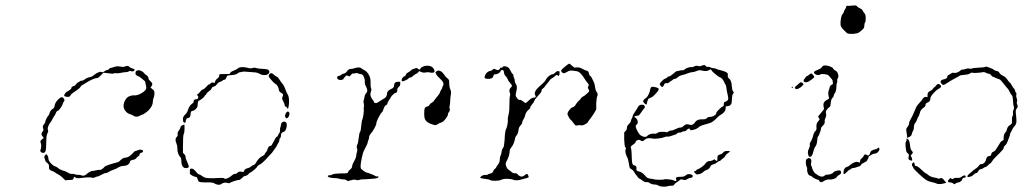

<svg xmlns="http://www.w3.org/2000/svg" viewBox="-20 -688 3869 721"><path d="M498 -124Q504 -127 511 -125.5Q518 -124 517 -119Q516 -116 513 -115Q504 -114 504 -107Q504 -104 498.5 -100.5Q493 -97 491 -93Q488 -89 473 -86Q469 -85 468 -80.5Q467 -76 465 -74Q459 -66 444 -65Q434 -65 422 -58Q417 -54 406 -50.5Q395 -47 388.5 -42.5Q382 -38 377 -38Q372 -38 360.5 -31.5Q349 -25 345.5 -25Q342 -25 336.5 -22Q331 -19 328 -20Q320 -24 287 -20Q269 -17 264 -21Q259 -25 257.5 -22.5Q256 -20 256 -17Q256 -12 239 -12L225 -11L215 -21Q205 -30 199.5 -32.5Q194 -35 188 -39.5Q182 -44 176 -46Q162 -49 164 -63Q165 -70 157.5 -76Q150 -82 150 -85Q150 -88 147.5 -93Q145 -98 148 -103Q151 -108 153.5 -108.5Q156 -109 159 -103Q162 -97 162 -91Q162 -85 170.5 -75.5Q179 -66 185 -64Q191 -62 194 -60Q206 -50 218 -47Q223 -46 231 -42Q244 -33 256 -35Q259 -35 262.5 -33Q266 -31 273.5 -31.5Q281 -32 287 -29Q296 -26 305 -34Q319 -46 327 -46Q332 -46 341 -48.5Q350 -51 354 -50Q357 -49 363 -53Q369 -57 372 -61Q376 -67 419 -78Q427 -80 432 -86Q442 -96 451 -96Q463 -96 478 -112Q484 -120 489 -121Q494 -122 498 -124ZM201 -317Q208 -323 212 -323Q217 -323 220.5 -316.5Q224 -310 220 -307Q218 -305 216 -299Q214 -292 207.5 -282.5Q201 -273 197 -272Q192 -270 190 -264Q188 -258 184.5 -253.5Q181 -249 176.5 -240Q172 -231 168.5 -227Q165 -223 161.5 -214.5Q158 -206 160 -200Q162 -194 160 -191Q154 -183 154 -161Q154 -148 153 -133.5Q152 -119 148 -116Q141 -111 134 -117L131 -121L134 -132Q136 -142 134 -148Q128 -159 138 -165Q144 -169 144 -170Q144 -171 139 -177Q132 -185 140 -194Q144 -199 143 -201.5Q142 -204 141 -209.5Q140 -215 145 -221Q150 -227 150 -230Q150 -234 154.5 -243Q159 -252 162 -254.5Q165 -257 166 -263Q169 -274 179 -280Q184 -283 185 -290Q186 -303 201 -317ZM495 -423Q502 -426 509 -422Q517 -419 520 -414.5Q523 -410 528 -407Q538 -401 538 -392Q538 -389 545 -383Q557 -373 548 -363L545 -359L549 -356Q553 -353 556 -350Q560 -347 560 -337Q560 -327 557 -321Q554 -315 554 -306Q554 -292 540 -276Q536 -271 526 -264Q516 -257 513 -257Q511 -257 506.5 -254Q502 -251 495 -250Q488 -249 482 -253Q476 -257 470 -258.5Q464 -260 457 -265Q436 -283 449 -310Q454 -319 458 -322Q462 -326 471.5 -328.5Q481 -331 485 -330Q491 -329 501 -333Q511 -337 519.5 -343.5Q528 -350 529 -355Q530 -360 528 -367Q526 -374 526 -378Q526 -382 522 -385Q518 -388 510.5 -394.5Q503 -401 497 -403Q487 -406 489 -416Q490 -422 495 -423ZM451 -439Q460 -443 466 -437Q471 -432 477 -431Q483 -430 485 -427.5Q487 -425 483 -422Q478 -418 471 -421Q468 -423 464 -420Q460 -417 452.5 -417Q445 -417 434 -414.5Q423 -412 416 -413Q409 -414 407 -412Q405 -410 377 -414L368 -415L359 -405Q349 -395 345 -395Q336 -395 315 -384Q303 -377 298 -374Q295 -371 290.5 -369.5Q286 -368 282 -361.5Q278 -355 263 -345.5Q248 -336 246 -332Q242 -321 228 -325Q221 -326 221 -329Q221 -333 225.5 -338.5Q230 -344 234 -345Q238 -347 243 -351Q248 -355 248 -357Q248 -363 258 -365Q262 -366 265.5 -371.5Q269 -377 274.5 -379.5Q280 -382 281 -383.5Q282 -385 287 -385Q292 -385 297 -389Q305 -396 320 -399Q326 -400 334 -407Q341 -413 350 -416.5Q359 -420 363 -417Q367 -416 372.5 -420.5Q378 -425 382.5 -425Q387 -425 389.5 -429Q392 -433 395.5 -433Q399 -433 408.5 -436.5Q418 -440 425 -439Q434 -438 439 -437Q446 -436 451 -439Z M666 -218Q671 -220 672 -220.5Q673 -221 673 -205.5Q673 -190 670 -185Q667 -180 667 -137V-114L672 -109Q677 -104 677 -98Q677 -92 683 -79.5Q689 -67 689 -62.5Q689 -58 681.5 -57Q674 -56 670 -59Q661 -65 661 -85Q661 -93 658 -97Q646 -109 646 -131Q646 -141 643 -148Q635 -166 644 -174Q648 -178 647 -184.5Q646 -191 651 -197Q656 -203 657 -208Q659 -216 666 -218ZM1048 -231Q1060 -230 1056 -210Q1053 -194 1043 -192Q1035 -190 1035 -178Q1035 -172 1032 -169.5Q1029 -167 1029 -161.5Q1029 -156 1025 -150.5Q1021 -145 1021 -143.5Q1021 -142 1012 -129Q1003 -116 1001 -114Q993 -106 986 -98Q980 -91 977 -88Q974 -85 967 -78.5Q960 -72 954.5 -69.5Q949 -67 947 -64Q945 -59 936 -51.5Q927 -44 922 -41Q915 -38 914 -35.5Q913 -33 908 -30Q903 -27 899 -27Q896 -27 888 -19Q880 -11 875 -12Q872 -12 859.5 -8Q847 -4 843 -1Q841 1 834 -1Q822 -5 811 3Q806 7 797.5 5.5Q789 4 784 0Q778 -4 749 -3Q741 -3 733 -4Q728 -5 726.5 -6Q725 -7 723 -13Q721 -20 719 -22Q717 -24 714 -24Q710 -24 701 -29L693 -35V-45Q693 -51 693.5 -52.5Q694 -54 698 -55Q706 -56 717 -42Q723 -34 728 -33Q731 -33 737.5 -28Q744 -23 750 -21Q763 -17 807 -20Q821 -20 821 -19Q825 -13 839 -21Q845 -24 851 -29.5Q857 -35 862.5 -35Q868 -35 870 -38Q878 -47 892 -42Q894 -41 897 -47Q899 -54 912 -57Q917 -58 923 -63Q929 -68 932.5 -68.5Q936 -69 940 -75Q951 -95 965 -102Q973 -105 974 -109Q975 -113 978.5 -116Q982 -119 985 -129Q988 -136 989 -137.5Q990 -139 994 -139.5Q998 -140 1000 -143Q1002 -146 1008 -157Q1016 -174 1019.5 -174.5Q1023 -175 1024 -179.5Q1025 -184 1028.5 -188Q1032 -192 1031.5 -199Q1031 -206 1033 -210.5Q1035 -215 1035 -219.5Q1035 -224 1039 -228Q1043 -232 1048 -231ZM1053 -262Q1059 -273 1064.5 -267.5Q1070 -262 1064 -250Q1056 -238 1051 -249Q1049 -253 1053 -262ZM992 -410Q998 -417 1007 -409Q1013 -403 1018.5 -400.5Q1024 -398 1029.5 -389Q1035 -380 1041 -373Q1047 -366 1051.5 -353Q1056 -340 1060 -334Q1067 -324 1065 -297Q1063 -280 1061 -280Q1059 -280 1058 -283Q1057 -286 1053 -287.5Q1049 -289 1049 -293.5Q1049 -298 1044 -307Q1037 -318 1041 -325Q1046 -334 1038 -338Q1027 -344 1027 -351Q1027 -356 1023 -363.5Q1019 -371 1014 -373Q1008 -377 998.5 -388Q989 -399 989 -402Q989 -405 992 -410ZM987 -426Q996 -419 988 -411Q983 -406 973 -406Q963 -406 954.5 -411Q946 -416 933.5 -416.5Q921 -417 907.5 -418.5Q894 -420 890 -418.5Q886 -417 882 -417Q878 -417 871.5 -412Q865 -407 850 -406Q835 -405 833.5 -403.5Q832 -402 829.5 -395.5Q827 -389 822.5 -388.5Q818 -388 815 -385Q812 -382 807 -381Q800 -379 794 -371Q790 -365 786 -364Q775 -361 774 -355Q773 -351 765.5 -346Q758 -341 755.5 -336Q753 -331 751.5 -331Q750 -331 747 -325Q744 -321 736.5 -315.5Q729 -310 727 -310Q725 -310 723.5 -304.5Q722 -299 722 -293Q723 -287 716 -279.5Q709 -272 705 -272Q696 -272 696 -262Q696 -257 694 -251Q692 -245 686 -245Q682 -244 680.5 -242Q679 -240 677 -231Q677 -227 673 -227Q667 -227 667 -242Q667 -250 675 -257.5Q683 -265 685 -273Q691 -292 702 -299Q707 -302 707 -306Q707 -315 715 -315Q722 -315 724 -319.5Q726 -324 722 -329Q718 -334 723 -335Q726 -336 731 -343Q736 -350 742.5 -352.5Q749 -355 755.5 -363Q762 -371 765 -371Q768 -371 771 -375Q775 -380 783 -377Q784 -376 785.5 -377Q787 -378 788 -383Q791 -390 797 -394Q803 -398 803 -403Q803 -408 804.5 -409Q806 -410 824 -410H842L845 -415Q849 -420 858 -423Q867 -426 873 -431Q879 -436 890 -436Q901 -436 911.5 -433Q922 -430 928.5 -432.5Q935 -435 942 -432.5Q949 -430 965.5 -429.5Q982 -429 987 -426Z M1619 -420Q1622 -423 1628 -423Q1639 -421 1647 -409Q1653 -399 1659 -395Q1665 -390 1666 -387Q1667 -384 1667 -371Q1668 -358 1671.5 -351Q1675 -344 1673 -332.5Q1671 -321 1670.5 -308Q1670 -295 1668.5 -290Q1667 -285 1668 -282Q1672 -274 1665 -266Q1662 -263 1662 -258Q1662 -253 1655 -244Q1645 -230 1637 -228Q1632 -227 1624 -222Q1618 -218 1615 -218Q1612 -218 1603 -221Q1584 -227 1577 -238Q1573 -244 1573 -262Q1573 -277 1575 -281.5Q1577 -286 1584 -288Q1590 -289 1593 -294.5Q1596 -300 1601 -302Q1606 -304 1609.5 -309.5Q1613 -315 1622 -325.5Q1631 -336 1632 -340.5Q1633 -345 1637 -351Q1641 -357 1641 -359.5Q1641 -362 1643 -365Q1651 -376 1632 -393Q1622 -402 1618 -409L1615 -416ZM1312 -432Q1330 -438 1338 -431Q1341 -428 1346 -426Q1360 -419 1367 -403Q1372 -394 1371.5 -378.5Q1371 -363 1373.5 -357Q1376 -351 1373 -345Q1367 -329 1379 -314Q1384 -308 1384 -306Q1384 -301 1393 -301Q1396 -301 1425 -320Q1433 -326 1433 -335Q1433 -347 1449 -354Q1460 -358 1460 -368Q1460 -381 1476 -381H1483V-373Q1483 -366 1477.5 -361.5Q1472 -357 1472 -351Q1472 -339 1465 -339Q1462 -339 1455 -332Q1448 -325 1446 -320Q1442 -313 1438.5 -308Q1435 -303 1435 -299.5Q1435 -296 1431 -294Q1424 -292 1419 -275Q1417 -269 1415 -267Q1409 -262 1401 -246Q1393 -230 1393 -223Q1393 -219 1385.5 -205.5Q1378 -192 1373 -187Q1366 -179 1366 -173Q1366 -167 1363.5 -162Q1361 -157 1361 -154Q1361 -149 1346 -121Q1343 -116 1338.5 -94.5Q1334 -73 1334 -63Q1334 -55 1337.5 -52.5Q1341 -50 1347.5 -45Q1354 -40 1357 -40Q1360 -40 1373.5 -34.5Q1387 -29 1390 -27Q1391 -25 1396 -25.5Q1401 -26 1401.5 -24.5Q1402 -23 1398 -20Q1394 -17 1356 -15Q1336 -15 1329.5 -12.5Q1323 -10 1316.5 -12.5Q1310 -15 1298 -11L1286 -8L1280 -12Q1274 -15 1268.5 -14.5Q1263 -14 1255 -16.5Q1247 -19 1240 -19Q1209 -20 1211 -28Q1213 -30 1219 -30Q1225 -30 1227 -32Q1231 -37 1276 -37Q1288 -37 1288 -44Q1288 -46 1295 -51.5Q1302 -57 1302.5 -64Q1303 -71 1309 -81Q1318 -97 1318 -105Q1318 -110 1320.5 -117.5Q1323 -125 1321 -129Q1318 -137 1322 -146Q1325 -151 1327 -170Q1329 -189 1332 -192.5Q1335 -196 1336.5 -215Q1338 -234 1341 -240Q1343 -245 1345 -259Q1347 -273 1346 -278Q1345 -282 1346.5 -286Q1348 -290 1346 -299Q1344 -308 1345.5 -310.5Q1347 -313 1348.5 -323Q1350 -333 1355 -338Q1360 -343 1359 -350Q1358 -357 1354 -364Q1350 -371 1350 -376Q1351 -392 1344 -404Q1341 -409 1333.5 -410Q1326 -411 1322.5 -413Q1319 -415 1314.5 -413Q1310 -411 1306.5 -412Q1303 -413 1298 -407L1293 -401L1287 -403L1281 -405L1275 -399Q1270 -393 1270 -392Q1270 -390 1264.5 -388.5Q1259 -387 1255 -388Q1246 -390 1246 -396Q1246 -403 1253 -403Q1256 -403 1261 -407Q1266 -411 1272 -412Q1278 -413 1283.5 -421Q1289 -429 1296 -429Q1303 -429 1312 -432ZM1574 -440Q1600 -445 1609 -429Q1616 -417 1606 -415Q1601 -414 1593.5 -416Q1586 -418 1579 -416Q1572 -414 1563 -417L1554 -421L1551 -417Q1548 -413 1541.5 -410Q1535 -407 1530 -402Q1525 -397 1521 -397Q1517 -397 1513.5 -393Q1510 -389 1508 -389Q1506 -389 1500 -385Q1490 -380 1488 -386Q1488 -388 1489 -391Q1490 -394 1492.5 -397Q1495 -400 1498 -401Q1503 -403 1504.5 -408Q1506 -413 1511.5 -415.5Q1517 -418 1523 -423.5Q1529 -429 1531.5 -429Q1534 -429 1539.5 -431.5Q1545 -434 1550 -429.5Q1555 -425 1557.5 -428Q1560 -431 1560 -432Q1560 -433 1562 -434.5Q1564 -436 1567.5 -437.5Q1571 -439 1574 -440Z M1877 -439Q1890 -438 1897 -423Q1902 -412 1905 -410.5Q1908 -409 1908 -404Q1908 -399 1910.5 -395Q1913 -391 1913 -384.5Q1913 -378 1918 -371Q1924 -362 1918 -341Q1916 -331 1916.5 -328.5Q1917 -326 1922 -319Q1927 -312 1931.5 -313Q1936 -314 1944 -307.5Q1952 -301 1953.5 -301Q1955 -301 1966 -311Q1977 -321 1983 -321Q1989 -321 1991 -323.5Q1993 -326 1990 -330Q1981 -344 2013 -370Q2027 -382 2031 -391Q2035 -398 2042.5 -403.5Q2050 -409 2055 -409Q2059 -409 2064.5 -415Q2070 -421 2075 -421Q2080 -421 2081 -419.5Q2082 -418 2081 -411Q2081 -407 2079.5 -405Q2078 -403 2076.5 -403Q2075 -403 2074 -405Q2071 -409 2065 -403Q2060 -398 2053.5 -394.5Q2047 -391 2043.5 -385.5Q2040 -380 2034.5 -374Q2029 -368 2026 -363Q2023 -358 2018.5 -355.5Q2014 -353 2014 -349Q2014 -342 2003 -331Q1987 -314 1986 -308Q1985 -304 1978 -296Q1971 -288 1971 -284Q1971 -280 1965 -276Q1954 -267 1951 -251Q1949 -245 1945.5 -239.5Q1942 -234 1941 -228Q1940 -222 1934 -216Q1928 -210 1927 -199Q1926 -187 1918 -177Q1914 -173 1914 -167Q1910 -146 1899 -133Q1894 -127 1894 -123Q1894 -108 1887 -92Q1880 -79 1879 -75Q1878 -71 1881 -63Q1884 -55 1888.5 -52Q1893 -49 1900.5 -42.5Q1908 -36 1913.5 -37.5Q1919 -39 1925 -32Q1938 -19 1950 -30Q1956 -35 1959 -35Q1961 -35 1963.5 -29.5Q1966 -24 1965 -22Q1964 -21 1956.5 -19Q1949 -17 1942 -15Q1919 -8 1907 -13Q1901 -16 1886 -16.5Q1871 -17 1862.5 -13Q1854 -9 1839.5 -9Q1825 -9 1820 -12Q1816 -15 1803 -16Q1785 -18 1783 -21Q1784 -24 1790 -28Q1797 -32 1802.5 -31Q1808 -30 1811.5 -32.5Q1815 -35 1820 -36Q1830 -37 1833 -47Q1835 -52 1838.5 -54Q1842 -56 1844 -61Q1846 -66 1850 -70Q1857 -79 1857 -91Q1857 -98 1859 -101.5Q1861 -105 1863 -114Q1864 -127 1870 -134Q1873 -137 1875 -164Q1876 -198 1882 -207Q1884 -211 1886 -223.5Q1888 -236 1887 -239Q1886 -243 1891 -264Q1893 -271 1893 -296.5Q1893 -322 1895 -327.5Q1897 -333 1895 -338Q1889 -351 1899 -360Q1907 -366 1895 -377Q1888 -385 1886.5 -390.5Q1885 -396 1879 -402Q1873 -408 1873 -414Q1873 -420 1870 -423.5Q1867 -427 1863 -424.5Q1859 -422 1859 -420Q1859 -417 1852.5 -413Q1846 -409 1841 -409Q1836 -409 1835 -408Q1834 -407 1832 -401Q1830 -391 1810 -392Q1801 -393 1800 -395Q1799 -397 1802 -406Q1804 -412 1810.5 -417Q1817 -422 1822 -422Q1826 -422 1830 -426.5Q1834 -431 1838.5 -428.5Q1843 -426 1848.5 -425Q1854 -424 1856.5 -429.5Q1859 -435 1862.5 -434Q1866 -433 1868 -436.5Q1870 -440 1877 -439ZM2112 -446Q2117 -449 2118.5 -449Q2120 -449 2128 -441L2137 -434L2147 -435Q2157 -435 2162 -432Q2167 -429 2176 -425Q2183 -423 2186 -421.5Q2189 -420 2190 -417.5Q2191 -415 2192 -411Q2193 -405 2196.5 -403Q2200 -401 2203.5 -393Q2207 -385 2210 -379.5Q2213 -374 2214.5 -362Q2216 -350 2219 -345Q2227 -336 2223 -327Q2220 -322 2219 -299V-277L2211 -263Q2202 -249 2194.5 -239.5Q2187 -230 2187 -228.5Q2187 -227 2177.5 -221.5Q2168 -216 2162.5 -217.5Q2157 -219 2151 -217.5Q2145 -216 2142 -217Q2139 -218 2131.5 -228.5Q2124 -239 2121 -240Q2120 -241 2118.5 -243.5Q2117 -246 2115.5 -249Q2114 -252 2112.5 -255Q2111 -258 2111 -259Q2111 -266 2118 -275Q2125 -284 2130 -285Q2138 -287 2143 -297Q2147 -304 2152.5 -308.5Q2158 -313 2161 -318Q2164 -323 2170 -326Q2173 -327 2176.5 -330Q2180 -333 2183.5 -336Q2187 -339 2189.5 -341.5Q2192 -344 2192 -346Q2193 -349 2189.5 -354Q2186 -359 2189 -363Q2191 -368 2191 -370Q2191 -372 2186 -377Q2181 -383 2176 -391Q2164 -411 2153 -418Q2148 -421 2133 -422.5Q2118 -424 2113 -420Q2102 -413 2096 -413Q2095 -413 2093.5 -414Q2092 -415 2090.5 -416.5Q2089 -418 2088 -419.5Q2087 -421 2087 -422Q2087 -427 2112 -446Z M2702 -120Q2706 -121 2713.5 -121Q2721 -121 2721 -119.5Q2721 -118 2713.5 -113Q2706 -108 2704 -103Q2702 -98 2696 -94Q2690 -90 2687 -86.5Q2684 -83 2681 -83Q2678 -83 2672.5 -78Q2667 -73 2659 -71Q2651 -69 2649 -65Q2643 -52 2634 -50Q2629 -49 2623 -44Q2612 -33 2597 -33Q2595 -33 2590.5 -37.5Q2586 -42 2586 -43Q2586 -45 2589 -45Q2592 -45 2594.5 -48.5Q2597 -52 2601.5 -53Q2606 -54 2616 -61.5Q2626 -69 2629 -74Q2636 -83 2643 -83Q2649 -83 2656 -86L2663 -90L2667 -86Q2672 -83 2673 -84Q2674 -85 2674 -94Q2674 -102 2676 -104Q2678 -106 2684 -108Q2690 -109 2694.5 -114Q2699 -119 2702 -120ZM2434 -362Q2452 -359 2453.5 -354.5Q2455 -350 2443 -337Q2433 -325 2425.5 -322Q2418 -319 2416 -318Q2414 -317 2411.5 -309Q2409 -301 2409 -298Q2409 -292 2400 -300Q2394 -305 2395.5 -309.5Q2397 -314 2403 -318Q2409 -322 2412 -327Q2420 -340 2422 -354Q2423 -358 2425.5 -360.5Q2428 -363 2434 -362ZM2630 -440Q2634 -436 2638.5 -437Q2643 -438 2648 -435Q2653 -432 2659 -432Q2665 -432 2669.5 -429.5Q2674 -427 2683 -425Q2708 -419 2712 -413Q2714 -411 2713 -404Q2712 -397 2718 -393Q2727 -386 2728 -365Q2729 -351 2732 -346L2736 -341L2732 -335Q2729 -330 2728.5 -314.5Q2728 -299 2725 -296Q2720 -289 2709 -289Q2704 -289 2705 -284Q2706 -278 2701.5 -270.5Q2697 -263 2690 -259Q2682 -255 2676 -249Q2657 -229 2646 -226Q2613 -217 2609 -214Q2606 -212 2600 -207.5Q2594 -203 2587.5 -201.5Q2581 -200 2577 -199Q2573 -198 2571 -202Q2568 -209 2560 -201Q2555 -195 2549.5 -195Q2544 -195 2541 -192.5Q2538 -190 2531 -190Q2524 -190 2522.5 -187Q2521 -184 2514 -182Q2507 -180 2498.5 -177Q2490 -174 2485.5 -175Q2481 -176 2475 -173Q2469 -170 2452 -168Q2435 -166 2430 -168Q2426 -169 2416.5 -169Q2407 -169 2401 -163Q2392 -154 2385 -161Q2381 -164 2374.5 -162Q2368 -160 2367 -155Q2366 -151 2359 -146Q2346 -138 2349 -133Q2352 -128 2353 -84Q2354 -67 2362 -67Q2366 -67 2368.5 -63.5Q2371 -60 2370 -55Q2368 -46 2379.5 -44Q2391 -42 2403 -28Q2407 -23 2409 -21.5Q2411 -20 2413.5 -19Q2416 -18 2422 -17Q2434 -16 2439 -14Q2445 -13 2457 -13Q2469 -13 2473 -14Q2477 -16 2491 -14.5Q2505 -13 2509 -11Q2516 -7 2518.5 -8.5Q2521 -10 2519 -15Q2515 -25 2534 -24Q2549 -23 2557 -31Q2562 -35 2570 -34Q2577 -33 2579.5 -31Q2582 -29 2581 -25Q2581 -21 2574.5 -20.5Q2568 -20 2561 -15.5Q2554 -11 2551 -12Q2536 -16 2534 -13Q2533 -11 2523.5 -5Q2514 1 2511.5 5.5Q2509 10 2501 9.5Q2493 9 2488.5 11Q2484 13 2472 13Q2460 13 2453 9Q2446 5 2440 5Q2428 5 2419 -1Q2414 -5 2408 -4Q2402 -3 2394 -9Q2386 -15 2381 -17.5Q2376 -20 2374 -24Q2372 -28 2369.5 -30Q2367 -32 2362 -41Q2357 -50 2350 -53Q2345 -56 2344 -60Q2343 -64 2339 -87Q2338 -93 2335 -98Q2332 -103 2329.5 -112.5Q2327 -122 2329.5 -127Q2332 -132 2328.5 -134.5Q2325 -137 2324 -164V-191L2329 -196Q2334 -200 2334 -207.5Q2334 -215 2341 -221.5Q2348 -228 2349 -233.5Q2350 -239 2353 -244Q2356 -249 2356 -252.5Q2356 -256 2363.5 -266.5Q2371 -277 2375 -285Q2379 -293 2386.5 -294.5Q2394 -296 2398 -293Q2405 -286 2399 -281Q2396 -278 2388.5 -267Q2381 -256 2379.5 -255Q2378 -254 2370 -253Q2357 -251 2366 -246Q2375 -240 2375 -228Q2375 -224 2371 -220.5Q2367 -217 2367 -215Q2367 -206 2379 -187Q2385 -178 2396 -175Q2407 -172 2411 -178Q2414 -182 2422 -184.5Q2430 -187 2437 -186Q2444 -185 2449 -189Q2454 -193 2467 -193Q2480 -193 2482 -191.5Q2484 -190 2489.5 -194Q2495 -198 2501 -198Q2507 -198 2517.5 -203.5Q2528 -209 2535 -209Q2542 -209 2548 -216Q2556 -224 2569 -220Q2577 -217 2583 -221.5Q2589 -226 2591 -230Q2598 -241 2621 -240Q2631 -240 2634.5 -244.5Q2638 -249 2646 -249Q2652 -249 2657.5 -251.5Q2663 -254 2666.5 -257Q2670 -260 2670 -264Q2670 -266 2673 -269.5Q2676 -273 2680 -277Q2684 -281 2688 -284.5Q2692 -288 2694 -288Q2698 -289 2698 -296.5Q2698 -304 2701 -305Q2711 -308 2714 -314Q2716 -319 2712.5 -332.5Q2709 -346 2708 -356.5Q2707 -367 2704.5 -370Q2702 -373 2698 -383Q2691 -396 2681 -399Q2677 -400 2659 -416Q2654 -420 2652 -424L2649 -428L2642 -424Q2632 -419 2616 -423Q2607 -426 2598 -422Q2589 -418 2579.5 -417Q2570 -416 2560.5 -412Q2551 -408 2541.5 -406Q2532 -404 2525.5 -398Q2519 -392 2514.5 -392Q2510 -392 2507 -389Q2504 -386 2501 -384.5Q2498 -383 2493.5 -379Q2489 -375 2482.5 -375.5Q2476 -376 2475 -372.5Q2474 -369 2471 -365Q2468 -361 2466 -361Q2464 -362 2460 -367L2457 -373L2464 -382Q2472 -391 2478.5 -393Q2485 -395 2486 -398Q2487 -401 2492 -401Q2497 -401 2508 -411Q2519 -421 2522.5 -421Q2526 -421 2532.5 -423Q2539 -425 2542.5 -424Q2546 -423 2552 -428Q2556 -432 2565 -434.5Q2574 -437 2578 -436Q2580 -435 2586 -438Q2594 -443 2603 -440Q2607 -438 2614.5 -441Q2622 -444 2624.5 -444Q2627 -444 2630 -440Z M3015 -94Q3021 -96 3026 -89Q3028 -83 3026 -77Q3024 -71 3026.5 -66Q3029 -61 3029 -60Q3029 -56 3034 -47Q3039 -38 3041 -37Q3044 -36 3050 -31Q3056 -26 3064 -25Q3072 -24 3076.5 -28.5Q3081 -33 3088 -32Q3093 -32 3101 -35Q3109 -38 3109 -40Q3109 -43 3119 -46Q3129 -49 3133 -48Q3139 -46 3138.5 -40Q3138 -34 3131 -31Q3125 -28 3122.5 -23.5Q3120 -19 3111 -16Q3102 -13 3094 -14Q3084 -15 3072 -7Q3061 0 3057 -8Q3055 -13 3052 -13Q3049 -13 3040 -17.5Q3031 -22 3029 -25Q3027 -27 3021.5 -28.5Q3016 -30 3013 -38.5Q3010 -47 3011 -52Q3012 -57 3009.5 -61Q3007 -65 3006 -76Q3006 -82 3006.5 -85.5Q3007 -89 3009 -90.5Q3011 -92 3015 -94ZM3275 -131Q3280 -137 3282 -130Q3284 -126 3279 -119.5Q3274 -113 3268 -112Q3262 -110 3259.5 -110Q3257 -110 3251.5 -106Q3246 -102 3244.5 -102Q3243 -102 3240 -93Q3237 -86 3235.5 -84Q3234 -82 3226 -78Q3215 -73 3213.5 -69Q3212 -65 3208 -64Q3190 -57 3183 -57Q3179 -57 3176 -54Q3173 -51 3171 -51Q3169 -51 3161 -43Q3144 -25 3148 -45Q3150 -59 3162 -62Q3166 -63 3171 -67Q3183 -78 3195 -80Q3199 -81 3204 -79Q3208 -77 3209 -78Q3210 -79 3210 -84Q3210 -89 3215.5 -93Q3221 -97 3223 -102Q3227 -112 3235 -106Q3240 -103 3243 -105Q3246 -107 3248 -115Q3250 -124 3266 -127Q3273 -128 3275 -131ZM2955 -363Q2957 -362 2957 -360Q2957 -358 2955 -357Q2954 -357 2953.5 -357.5Q2953 -358 2953 -359.5Q2953 -361 2953.5 -362Q2954 -363 2955 -363ZM2997 -372Q2997 -371 2996.5 -370Q2996 -369 2994.5 -367.5Q2993 -366 2991 -364Q2989 -362 2987 -360.5Q2985 -359 2982.5 -357.5Q2980 -356 2978 -355Q2971 -352 2968 -354Q2960 -359 2972 -367Q2979 -373 2982 -376Q2985 -379 2987.5 -379Q2990 -379 2993.5 -376.5Q2997 -374 2997 -372ZM3019 -408Q3028 -416 3032 -408Q3034 -405 3036.5 -402Q3039 -399 3035.5 -395.5Q3032 -392 3028 -389.5Q3024 -387 3018.5 -383Q3013 -379 3006 -379Q2999 -379 2998 -383Q2997 -387 2999.5 -390Q3002 -393 3005.5 -398Q3009 -403 3011.5 -403Q3014 -403 3019 -408ZM3071 -441Q3075 -443 3083 -442Q3091 -441 3099.5 -437.5Q3108 -434 3109 -430Q3111 -426 3117 -423Q3124 -420 3127 -410Q3130 -400 3126 -394Q3123 -390 3124 -385.5Q3125 -381 3123 -377Q3121 -373 3121 -366Q3121 -347 3115 -338Q3111 -334 3111 -329.5Q3111 -325 3106 -320Q3100 -315 3099 -296Q3099 -289 3096 -287Q3078 -274 3082 -261Q3084 -255 3080 -246Q3076 -237 3077 -233Q3079 -224 3068 -214Q3063 -209 3063 -205Q3063 -201 3059 -190Q3055 -179 3054 -178Q3049 -174 3049 -162Q3048 -144 3040 -135Q3038 -132 3034 -118Q3030 -99 3021 -99Q3016 -99 3014 -112Q3013 -121 3017.5 -129.5Q3022 -138 3021 -144Q3020 -150 3023 -154Q3029 -161 3035 -184Q3038 -193 3042.5 -196.5Q3047 -200 3046 -209Q3044 -224 3053 -233L3058 -240L3055 -245Q3052 -249 3052 -250Q3052 -251 3063 -264Q3069 -271 3071 -273.5Q3073 -276 3074 -279Q3075 -282 3073 -285Q3072 -292 3072 -296Q3073 -307 3087 -314Q3094 -317 3093 -321Q3089 -336 3091 -344Q3091 -345 3092 -348Q3093 -351 3094 -354Q3095 -357 3095 -359Q3098 -367 3100 -368Q3106 -371 3107 -372Q3108 -373 3108 -374Q3107 -377 3107 -382.5Q3107 -388 3100.5 -394.5Q3094 -401 3091.5 -404.5Q3089 -408 3077 -409.5Q3065 -411 3062 -409Q3053 -403 3042 -409Q3028 -418 3051 -426Q3062 -430 3065 -434.5Q3068 -439 3071 -441ZM3181 -667Q3195 -669 3198 -665Q3200 -661 3209 -657Q3218 -653 3219.5 -648.5Q3221 -644 3226 -638.5Q3231 -633 3231 -620Q3231 -607 3228.5 -604Q3226 -601 3226 -594.5Q3226 -588 3224 -583Q3221 -578 3211.5 -570.5Q3202 -563 3198 -563Q3194 -563 3189.5 -561.5Q3185 -560 3174 -561Q3165 -561 3162.5 -562.5Q3160 -564 3152 -572Q3142 -581 3138.5 -588Q3135 -595 3137 -612Q3139 -629 3144 -635Q3149 -641 3149 -644Q3149 -647 3153 -652.5Q3157 -658 3157 -661Q3157 -668 3167 -666Q3173 -666 3181 -667Z M3595 -27Q3604 -32 3606 -26.5Q3608 -21 3602 -21Q3594 -21 3592 -11Q3591 -9 3586.5 -6Q3582 -3 3579 -3Q3576 -3 3570 0L3564 4L3558 0Q3553 -3 3549 -3Q3533 -3 3544 -15Q3550 -22 3553 -17Q3554 -16 3557 -16Q3560 -16 3562 -18Q3564 -21 3573.5 -20Q3583 -19 3587.5 -22Q3592 -25 3595 -27ZM3407 -76Q3411 -81 3414 -75L3415 -70Q3415 -65 3419 -65Q3426 -65 3442 -49Q3455 -37 3457 -37Q3459 -37 3467 -30Q3474 -24 3490 -21Q3497 -20 3501.5 -18Q3506 -16 3510 -18Q3516 -23 3524 -13Q3529 -6 3532 -4Q3535 -3 3531 -1L3528 0Q3506 6 3496 1Q3491 -2 3479.5 -4Q3468 -6 3458 -12Q3455 -14 3446.5 -21Q3438 -28 3430 -35.5Q3422 -43 3416 -49.5Q3410 -56 3410 -57Q3410 -59 3407 -63Q3402 -69 3407 -76ZM3384 -167Q3386 -169 3391 -164Q3396 -158 3398 -138Q3399 -126 3404 -122Q3408 -117 3408 -115Q3408 -113 3404 -109L3400 -104L3404 -95Q3407 -86 3404.5 -85Q3402 -84 3396 -87Q3392 -89 3391.5 -91.5Q3391 -94 3393 -104Q3394 -109 3386 -115Q3383 -117 3381 -134.5Q3379 -152 3382.5 -157Q3386 -162 3384.5 -164Q3383 -166 3384 -167ZM3497 -369Q3503 -376 3510 -370Q3520 -362 3504 -354Q3495 -349 3484.5 -337Q3474 -325 3474 -319Q3474 -306 3461 -302Q3456 -300 3455.5 -294Q3455 -288 3450 -285Q3436 -276 3434 -263Q3432 -255 3428.5 -249.5Q3425 -244 3423.5 -238.5Q3422 -233 3417 -226.5Q3412 -220 3412 -211Q3412 -202 3408.5 -196.5Q3405 -191 3404 -184.5Q3403 -178 3395 -174L3387 -170L3386 -179Q3385 -188 3383.5 -196Q3382 -204 3386 -209Q3394 -218 3394 -226Q3394 -231 3398 -237Q3406 -250 3419 -282Q3423 -292 3432.5 -301.5Q3442 -311 3445 -317Q3450 -325 3458 -324L3463 -323V-331Q3463 -340 3469 -344Q3475 -348 3477.5 -349Q3480 -350 3484 -355.5Q3488 -361 3490.5 -362Q3493 -363 3497 -369ZM3712 -426Q3718 -422 3720 -422Q3729 -422 3734 -413Q3737 -408 3746.5 -403.5Q3756 -399 3762.5 -389.5Q3769 -380 3772 -378Q3775 -376 3779.5 -367.5Q3784 -359 3788 -355Q3792 -351 3792 -347Q3792 -343 3795 -340.5Q3798 -338 3796.5 -332Q3795 -326 3798 -318.5Q3801 -311 3799 -306Q3797 -301 3799 -298Q3805 -287 3797 -279Q3793 -275 3795 -259.5Q3797 -244 3797 -233Q3797 -222 3790 -214.5Q3783 -207 3781 -201.5Q3779 -196 3776 -191.5Q3773 -187 3773 -183.5Q3773 -180 3770 -173.5Q3767 -167 3764 -157.5Q3761 -148 3755 -142.5Q3749 -137 3749 -133Q3749 -129 3743 -123Q3737 -117 3735.5 -115Q3734 -113 3722 -101.5Q3710 -90 3705.5 -82.5Q3701 -75 3699.5 -75Q3698 -75 3691 -68Q3684 -61 3681.5 -61Q3679 -61 3673 -57Q3667 -53 3665 -53Q3657 -53 3653 -44Q3650 -38 3646 -38Q3642 -38 3636 -32Q3630 -26 3625 -25Q3620 -24 3616.5 -23Q3613 -22 3613 -26Q3613 -30 3619 -34.5Q3625 -39 3628 -42Q3631 -46 3647 -57Q3653 -61 3656.5 -66.5Q3660 -72 3666 -72Q3672 -72 3677 -77.5Q3682 -83 3683 -90Q3686 -102 3695 -102Q3702 -102 3703 -111Q3704 -116 3710 -118Q3715 -120 3718.5 -124.5Q3722 -129 3734 -149Q3738 -157 3744 -159.5Q3750 -162 3749 -167Q3748 -172 3750 -180Q3752 -188 3755.5 -191Q3759 -194 3759 -195Q3759 -196 3762 -205Q3765 -214 3771 -217Q3778 -222 3779.5 -224.5Q3781 -227 3780 -237Q3780 -249 3782.5 -252.5Q3785 -256 3784 -262.5Q3783 -269 3785 -273Q3790 -283 3786 -291Q3785 -294 3784 -311Q3783 -328 3779.5 -330.5Q3776 -333 3771.5 -343Q3767 -353 3763.5 -356Q3760 -359 3754.5 -366.5Q3749 -374 3744.5 -379Q3740 -384 3737.5 -387Q3735 -390 3730.5 -391Q3726 -392 3718 -396Q3710 -400 3708 -400Q3706 -400 3702 -405.5Q3698 -411 3693.5 -411Q3689 -411 3683 -414.5Q3677 -418 3671 -417Q3663 -415 3642 -414Q3636 -414 3631.5 -415Q3627 -416 3622 -412Q3617 -408 3602 -407Q3587 -406 3584.5 -404Q3582 -402 3576 -399Q3551 -386 3538 -377Q3526 -369 3522 -369Q3521 -369 3518.5 -371Q3516 -373 3514 -375.5Q3512 -378 3512 -380Q3512 -388 3524 -390Q3530 -391 3534 -394Q3538 -397 3537.5 -400.5Q3537 -404 3543 -407Q3549 -410 3553 -413Q3557 -416 3562.5 -414.5Q3568 -413 3576 -416.5Q3584 -420 3587 -423.5Q3590 -427 3596 -427Q3602 -427 3607.5 -429.5Q3613 -432 3620 -430.5Q3627 -429 3631 -431Q3635 -433 3656 -434Q3677 -435 3679 -436.5Q3681 -438 3682 -438Q3683 -438 3685 -437.5Q3687 -437 3690 -436Q3693 -435 3696.5 -433.5Q3700 -432 3703 -431Q3706 -430 3708.5 -428.5Q3711 -427 3712 -426Z"/></svg>

Font: TT2020 Style D
Style: Italic
Weight: 400
Italic angle: -15°
Version: Version 0.2.000